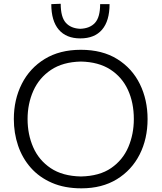

<svg xmlns="http://www.w3.org/2000/svg" viewBox="-20 -990 858 1020"><path d="M412.5 10.5Q323 10.5 255.8 -18.8Q188.5 -48 143.5 -99Q98.5 -150 76 -216.5Q53.5 -283 53.5 -357.5Q53.5 -461 95.8 -544.5Q138 -628 217.8 -676.8Q297.5 -725.5 409.5 -725.5Q523.5 -725.5 602.8 -676.2Q682 -627 723 -543.5Q764 -460 764 -357.5Q764 -252.5 721.8 -169.2Q679.5 -86 600.8 -37.8Q522 10.5 412.5 10.5ZM410 -52.5Q508.5 -54.5 570.5 -97.2Q632.5 -140 661.8 -208.8Q691 -277.5 691 -357.5Q691 -444 659.8 -512.2Q628.5 -580.5 566 -620.8Q503.5 -661 410 -663Q314 -661 251 -618.8Q188 -576.5 157.2 -507.8Q126.5 -439 126.5 -357.5Q126.5 -276 156.5 -207.5Q186.5 -139 249.2 -96.8Q312 -54.5 410 -52.5ZM406.5 -786Q332 -786 292.2 -832.5Q252.5 -879 252.5 -968L302.5 -970Q302.5 -899.5 329.5 -869.2Q356.5 -839 406.5 -837Q458 -839 485 -869Q512 -899 512 -968H562Q562 -879 522.2 -832.5Q482.5 -786 406.5 -786Z"/></svg>

Font: Commissioner Flair Light
Style: Regular
Weight: 300
Designer: Kostas Bartsokas
Foundry: Kostas Bartsokas
Version: Version 1.000; ttfautohint (v1.8.3)